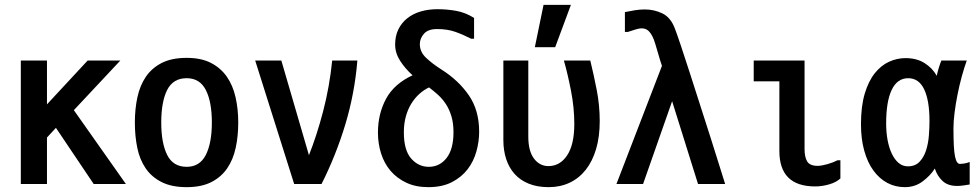

<svg xmlns="http://www.w3.org/2000/svg" viewBox="-20 -776 4040 793"><path d="M285 -321 500 -16H367L211 -248L174 -208V-16H66V-526H174V-345L342 -526H477Z M751 -3Q689 -3 647.5 -24Q606 -45 581.5 -81Q557 -117 547 -165.5Q537 -214 537 -270Q537 -326 547.5 -374.5Q558 -423 582.5 -459Q607 -495 648 -516Q689 -537 751 -537Q811 -537 851.5 -516Q892 -495 917 -459Q942 -423 953 -374Q964 -325 964 -270Q964 -214 953.5 -165.5Q943 -117 918.5 -81Q894 -45 853 -24Q812 -3 751 -3ZM751 -87Q805 -87 830 -136Q855 -185 855 -270Q855 -356 830 -404.5Q805 -453 751 -453Q695 -453 670.5 -404.5Q646 -356 646 -270Q646 -185 670.5 -136Q695 -87 751 -87Z M1034 -526H1142L1256 -135Q1288 -215 1314.5 -316Q1341 -417 1352 -526H1456Q1445 -391 1406.5 -263Q1368 -135 1308 -16H1195Z M1541 -228Q1541 -306 1574.5 -368Q1608 -430 1684 -465Q1653 -493 1632.5 -525Q1612 -557 1612 -592Q1612 -627 1625 -654Q1638 -681 1661.5 -700Q1685 -719 1717 -728.5Q1749 -738 1787 -738Q1827 -738 1865 -731Q1903 -724 1938 -702V-616H1926Q1893 -633 1860.5 -644.5Q1828 -656 1785 -656Q1748 -656 1731 -636.5Q1714 -617 1714 -594Q1714 -562 1739 -538Q1764 -514 1803 -489Q1873 -445 1916 -383Q1959 -321 1959 -232Q1959 -191 1947.5 -150Q1936 -109 1911 -76.5Q1886 -44 1846 -23.5Q1806 -3 1749 -3Q1697 -3 1658 -21.5Q1619 -40 1593 -70.5Q1567 -101 1554 -142Q1541 -183 1541 -228ZM1853 -230Q1853 -267 1844.5 -295.5Q1836 -324 1822 -345.5Q1808 -367 1790 -383.5Q1772 -400 1752 -415Q1731 -405 1712.5 -388.5Q1694 -372 1679.5 -349Q1665 -326 1656.5 -296Q1648 -266 1648 -229Q1648 -156 1678 -121.5Q1708 -87 1751 -87Q1796 -87 1824.5 -123.5Q1853 -160 1853 -230Z M2059 -526H2162V-212Q2162 -152 2185.5 -121Q2209 -90 2245 -90Q2293 -90 2322.5 -134.5Q2352 -179 2352 -264Q2352 -331 2338.5 -400.5Q2325 -470 2309 -526H2418Q2432 -469 2444.5 -405Q2457 -341 2457 -276Q2457 -211 2442 -160.5Q2427 -110 2399.5 -75Q2372 -40 2333 -21.5Q2294 -3 2246 -3Q2199 -3 2163.5 -17.5Q2128 -32 2105 -58Q2082 -84 2070.5 -119.5Q2059 -155 2059 -197ZM2225 -756H2338L2273 -581H2189Z M2561 -726Q2579 -730 2601 -733.5Q2623 -737 2643 -737Q2682 -737 2716 -720.5Q2750 -704 2767 -659Q2776 -636 2792.5 -586.5Q2809 -537 2829.5 -473.5Q2850 -410 2872.5 -339.5Q2895 -269 2915.5 -205.5Q2936 -142 2951.5 -91Q2967 -40 2975 -16H2863L2756 -358L2636 -16H2526L2714 -504Q2707 -524 2700 -549Q2693 -574 2687 -593Q2681 -614 2674 -627Q2667 -640 2660 -647Q2653 -654 2645.5 -656.5Q2638 -659 2629 -659Q2621 -659 2604 -654Q2587 -649 2573 -644H2561Z M3451 -114V-39Q3434 -23 3404.5 -14.5Q3375 -6 3347 -6Q3199 -6 3199 -152V-440H3093V-526H3303V-160Q3303 -127 3314 -109Q3325 -91 3357 -91Q3373 -91 3397.5 -98Q3422 -105 3439 -114Z M3985 -14Q3973 -12 3959 -10Q3945 -8 3933 -8Q3895 -8 3873 -28.5Q3851 -49 3841 -80Q3823 -51 3791 -27Q3759 -3 3717 -3Q3678 -3 3645 -20.5Q3612 -38 3587.5 -71.5Q3563 -105 3549.5 -153.5Q3536 -202 3536 -263Q3536 -337 3551.5 -389Q3567 -441 3593 -473.5Q3619 -506 3652 -521Q3685 -536 3720 -536Q3766 -536 3798.5 -515.5Q3831 -495 3849 -463Q3856 -496 3868 -526H3973Q3962 -496 3952 -459Q3942 -422 3934.5 -384Q3927 -346 3922.5 -310Q3918 -274 3918 -247Q3918 -203 3919.5 -174.5Q3921 -146 3924.5 -129.5Q3928 -113 3933 -106Q3938 -99 3945 -99Q3950 -99 3961.5 -100.5Q3973 -102 3985 -107ZM3819 -276Q3819 -361 3797 -407Q3775 -453 3731 -453Q3686 -453 3663 -405Q3640 -357 3640 -266Q3640 -229 3646 -197Q3652 -165 3663.5 -141Q3675 -117 3691.5 -103Q3708 -89 3730 -89Q3760 -89 3778 -108Q3796 -127 3805 -155.5Q3814 -184 3816.5 -216.5Q3819 -249 3819 -276Z"/></svg>

Font: D2Coding
Style: Bold
Weight: 700
Monospace: yes
Designer: Yong-Rak Park; Jeong-Hwan Yoon; Sang-Min Lee;
Foundry: NHN Corporation
Version: Version 1.3.2; Build 20180524